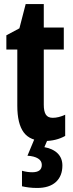

<svg xmlns="http://www.w3.org/2000/svg" viewBox="-20 -682 357 942"><path d="M238.8 -104Q267.6 -104 299.8 -119.1V-15.1Q255.4 9.8 198.2 9.8Q127.4 9.8 96.2 -32.7Q64.9 -75.2 64.9 -163.1V-439H11.2V-508.8L75.2 -543L106 -662.1H194.8V-546.9H293V-439H194.8V-168Q194.8 -135.7 204.8 -119.9Q214.8 -104 238.8 -104ZM286.1 129.9Q286.1 181.6 254.2 210.9Q222.2 240.2 162.1 240.2Q140.1 240.2 121.6 237.8Q103 235.4 87.9 231.9V155.8Q101.6 159.7 114.3 161.4Q127 163.1 138.2 163.1Q185.1 163.1 185.1 127Q185.1 106.9 166.5 95.5Q147.9 84 114.7 82L148.9 0H214.8L197.8 40Q239.7 47.4 262.9 70.6Q286.1 93.8 286.1 129.9Z"/></svg>

Font: Open Sans Condensed
Style: Bold
Weight: 700
Width: 3
Designer: Monotype Design Team
Foundry: Monotype Imaging Inc.
Version: Version 3.003; ttfautohint (v1.8.4)